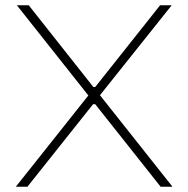

<svg xmlns="http://www.w3.org/2000/svg" viewBox="-20 -708 714 728"><path d="M40 0 315 -346 44 -688H89L334 -378H341L587 -688H631L359 -347L634 0H589L341 -313H333L84 0Z"/></svg>

Font: Saira Thin Thin
Style: Regular
Weight: 250
Version: Version 1.101